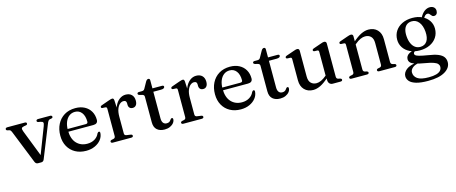

<svg xmlns="http://www.w3.org/2000/svg" viewBox="-47 -1239 5075 2138"><g transform="rotate(-15 2490.5 -170.0)"><path d="M291 6H255.5Q242.5 6 233.8 -0.5Q225 -7 219.5 -20.5L69 -397Q61 -416.5 55.2 -423.2Q49.5 -430 41 -431.5L22.5 -435.5Q13 -438 9.2 -442Q5.5 -446 5.5 -452.5Q5.5 -460.5 11.5 -465Q17.5 -469.5 27.5 -469.5H228.5Q250.5 -469.5 250.5 -453Q250.5 -446.5 246.5 -442.2Q242.5 -438 232 -436L211 -432.5Q186.5 -428 182 -416.8Q177.5 -405.5 188.5 -377L315.5 -50.5L292.5 -38.5L423 -376.5Q434 -405.5 429.5 -416.8Q425 -428 400.5 -432.5L379.5 -436Q369 -438 364.8 -442Q360.5 -446 360.5 -453Q360.5 -460.5 366.5 -465Q372.5 -469.5 382.5 -469.5H521.5Q531.5 -469.5 537.5 -465Q543.5 -460.5 543.5 -452.5Q543.5 -446.5 539.8 -442.2Q536 -438 525.5 -436L507 -432.5Q497.5 -430.5 490 -420.2Q482.5 -410 472.5 -383.5L326 -18Q320 -4 311.2 1Q302.5 6 291 6Z M1012.5 -292Q1012.5 -269 999.2 -257.2Q986 -245.5 960 -245.5H640.5V-277H880.5Q905 -277 905 -298.5Q905 -365.5 876.2 -403Q847.5 -440.5 799 -440.5Q761 -440.5 732.2 -419Q703.5 -397.5 687.2 -357.8Q671 -318 671 -264Q671 -164.5 718.5 -113Q766 -61.5 843 -61.5Q892.5 -61.5 929 -84Q965.5 -106.5 980.5 -143.5Q986.5 -151.5 990.8 -154.8Q995 -158 1000 -158Q1007 -158 1010 -152.2Q1013 -146.5 1012.5 -138.5Q1009.5 -97 982.8 -63Q956 -29 911.5 -8.8Q867 11.5 810.5 11.5Q740 11.5 686.8 -17.8Q633.5 -47 603.5 -100.5Q573.5 -154 573.5 -225.5Q573.5 -299 602.5 -356.2Q631.5 -413.5 685.2 -446.5Q739 -479.5 813 -479.5Q874 -479.5 919 -455.5Q964 -431.5 988.2 -389.2Q1012.5 -347 1012.5 -292Z M1245.5 -260.5Q1245.5 -331.5 1266.5 -380.2Q1287.5 -429 1321 -454.2Q1354.5 -479.5 1392.5 -479.5Q1437.5 -479.5 1462.2 -454.5Q1487 -429.5 1487 -386Q1487 -351.5 1472.5 -333.8Q1458 -316 1434.5 -316Q1411 -316 1398.2 -329.2Q1385.5 -342.5 1385.5 -365.5V-382.5Q1385 -399.5 1377.2 -407.8Q1369.5 -416 1351 -416Q1329.5 -416 1309.2 -399Q1289 -382 1276 -347.5Q1263 -313 1263 -260.5ZM1257.5 -450 1263 -332V-68.5Q1263 -56 1268.8 -49.5Q1274.5 -43 1288 -41L1333 -34.5Q1343.5 -33 1348.5 -28.8Q1353.5 -24.5 1353.5 -16.5Q1353.5 -9 1347.8 -4.5Q1342 0 1330.5 0H1119Q1108 0 1102.5 -4.5Q1097 -9 1097 -16.5Q1097 -22.5 1101.2 -26.8Q1105.5 -31 1114 -33.5L1138 -38.5Q1147.5 -41.5 1152.5 -48Q1157.5 -54.5 1157.5 -68V-379Q1157.5 -390 1153.8 -395Q1150 -400 1141.5 -401L1107.5 -402.5Q1099 -403.5 1095.5 -407Q1092 -410.5 1092 -416.5Q1092 -423 1096.2 -427.2Q1100.5 -431.5 1111.5 -435L1193.5 -464Q1213 -471 1222.5 -473.2Q1232 -475.5 1237.5 -475.5Q1246.5 -475.5 1251.2 -469.8Q1256 -464 1257.5 -450Z M1573.5 -428.5 1546.5 -435Q1534.5 -438.5 1529.8 -443Q1525 -447.5 1525 -453.5Q1525 -461 1530.5 -465.2Q1536 -469.5 1545 -469.5H1577Q1590.5 -469.5 1598.5 -473.5Q1606.5 -477.5 1612.5 -488.5L1653.5 -562Q1660.5 -573.5 1667.8 -578.5Q1675 -583.5 1683 -583.5Q1691.5 -583.5 1696.2 -578.2Q1701 -573 1701 -563.5V-123Q1701 -88.5 1715.2 -70.5Q1729.5 -52.5 1755 -52.5Q1773 -52.5 1783.2 -58.5Q1793.5 -64.5 1799.2 -72.8Q1805 -81 1810.2 -87.2Q1815.5 -93.5 1823.5 -94Q1829.5 -94 1833 -90Q1836.5 -86 1836.5 -77Q1836 -55.5 1820.5 -35.8Q1805 -16 1778 -3.8Q1751 8.5 1716 8.5Q1661 8.5 1628.5 -20Q1596 -48.5 1596 -106.5V-400Q1596 -412 1591 -418.2Q1586 -424.5 1573.5 -428.5ZM1654 -430.5 1654.5 -469.5H1811.5Q1821.5 -469.5 1826.8 -465.5Q1832 -461.5 1832 -454Q1832 -444 1821.8 -437.2Q1811.5 -430.5 1789 -430.5Z M2058.5 -260.5Q2058.5 -331.5 2079.5 -380.2Q2100.5 -429 2134 -454.2Q2167.5 -479.5 2205.5 -479.5Q2250.5 -479.5 2275.2 -454.5Q2300 -429.5 2300 -386Q2300 -351.5 2285.5 -333.8Q2271 -316 2247.5 -316Q2224 -316 2211.2 -329.2Q2198.5 -342.5 2198.5 -365.5V-382.5Q2198 -399.5 2190.2 -407.8Q2182.5 -416 2164 -416Q2142.5 -416 2122.2 -399Q2102 -382 2089 -347.5Q2076 -313 2076 -260.5ZM2070.5 -450 2076 -332V-68.5Q2076 -56 2081.8 -49.5Q2087.5 -43 2101 -41L2146 -34.5Q2156.5 -33 2161.5 -28.8Q2166.5 -24.5 2166.5 -16.5Q2166.5 -9 2160.8 -4.5Q2155 0 2143.5 0H1932Q1921 0 1915.5 -4.5Q1910 -9 1910 -16.5Q1910 -22.5 1914.2 -26.8Q1918.5 -31 1927 -33.5L1951 -38.5Q1960.5 -41.5 1965.5 -48Q1970.5 -54.5 1970.5 -68V-379Q1970.5 -390 1966.8 -395Q1963 -400 1954.5 -401L1920.5 -402.5Q1912 -403.5 1908.5 -407Q1905 -410.5 1905 -416.5Q1905 -423 1909.2 -427.2Q1913.5 -431.5 1924.5 -435L2006.5 -464Q2026 -471 2035.5 -473.2Q2045 -475.5 2050.5 -475.5Q2059.5 -475.5 2064.2 -469.8Q2069 -464 2070.5 -450Z M2795.5 -292Q2795.5 -269 2782.2 -257.2Q2769 -245.5 2743 -245.5H2423.5V-277H2663.5Q2688 -277 2688 -298.5Q2688 -365.5 2659.2 -403Q2630.5 -440.5 2582 -440.5Q2544 -440.5 2515.2 -419Q2486.5 -397.5 2470.2 -357.8Q2454 -318 2454 -264Q2454 -164.5 2501.5 -113Q2549 -61.5 2626 -61.5Q2675.5 -61.5 2712 -84Q2748.5 -106.5 2763.5 -143.5Q2769.5 -151.5 2773.8 -154.8Q2778 -158 2783 -158Q2790 -158 2793 -152.2Q2796 -146.5 2795.5 -138.5Q2792.5 -97 2765.8 -63Q2739 -29 2694.5 -8.8Q2650 11.5 2593.5 11.5Q2523 11.5 2469.8 -17.8Q2416.5 -47 2386.5 -100.5Q2356.5 -154 2356.5 -225.5Q2356.5 -299 2385.5 -356.2Q2414.5 -413.5 2468.2 -446.5Q2522 -479.5 2596 -479.5Q2657 -479.5 2702 -455.5Q2747 -431.5 2771.2 -389.2Q2795.5 -347 2795.5 -292Z M2906 -428.5 2879 -435Q2867 -438.5 2862.2 -443Q2857.5 -447.5 2857.5 -453.5Q2857.5 -461 2863 -465.2Q2868.5 -469.5 2877.5 -469.5H2909.5Q2923 -469.5 2931 -473.5Q2939 -477.5 2945 -488.5L2986 -562Q2993 -573.5 3000.2 -578.5Q3007.5 -583.5 3015.5 -583.5Q3024 -583.5 3028.8 -578.2Q3033.5 -573 3033.5 -563.5V-123Q3033.5 -88.5 3047.8 -70.5Q3062 -52.5 3087.5 -52.5Q3105.5 -52.5 3115.8 -58.5Q3126 -64.5 3131.8 -72.8Q3137.5 -81 3142.8 -87.2Q3148 -93.5 3156 -94Q3162 -94 3165.5 -90Q3169 -86 3169 -77Q3168.5 -55.5 3153 -35.8Q3137.5 -16 3110.5 -3.8Q3083.5 8.5 3048.5 8.5Q2993.5 8.5 2961 -20Q2928.5 -48.5 2928.5 -106.5V-400Q2928.5 -412 2923.5 -418.2Q2918.5 -424.5 2906 -428.5ZM2986.5 -430.5 2987 -469.5H3144Q3154 -469.5 3159.2 -465.5Q3164.5 -461.5 3164.5 -454Q3164.5 -444 3154.2 -437.2Q3144 -430.5 3121.5 -430.5Z M3603.5 -57.5V-90.5L3600.5 -93V-379.5Q3600.5 -390.5 3597 -395.5Q3593.5 -400.5 3584.5 -401.5L3550.5 -402.5Q3542 -404 3538.5 -407.5Q3535 -411 3535 -417Q3535 -423 3539.2 -427.2Q3543.5 -431.5 3554.5 -435.5L3638 -464.5Q3653.5 -470.5 3663.2 -473Q3673 -475.5 3680.5 -475.5Q3693 -475.5 3699.5 -468.5Q3706 -461.5 3706 -449.5V-68.5Q3706 -55 3711 -48.2Q3716 -41.5 3725.5 -38.5L3748.5 -34Q3757.5 -31 3761.8 -27Q3766 -23 3766 -16.5Q3766 -9 3760.5 -4.5Q3755 0 3743 0H3654.5Q3631.5 0 3617.5 -15.2Q3603.5 -30.5 3603.5 -57.5ZM3289 -136V-379.5Q3289 -390.5 3285.2 -395.5Q3281.5 -400.5 3273 -401.5L3239 -402.5Q3230.5 -404 3227 -407.5Q3223.5 -411 3223.5 -417Q3223.5 -423 3227.5 -427.2Q3231.5 -431.5 3242.5 -435.5L3326.5 -464.5Q3342.5 -470.5 3352 -473Q3361.5 -475.5 3368.5 -475.5Q3381.5 -475.5 3387.8 -468.5Q3394 -461.5 3394 -449.5V-152Q3394 -101.5 3418.5 -76.8Q3443 -52 3483 -52Q3508 -52 3536.5 -65Q3565 -78 3597.5 -105.5L3619 -124L3638.5 -104.5L3616.5 -85.5Q3557.5 -32 3513 -10.2Q3468.5 11.5 3428 11.5Q3365.5 11.5 3327.2 -28.2Q3289 -68 3289 -136Z M4013.5 -450V-68.5Q4013.5 -55 4018.8 -48.2Q4024 -41.5 4033.5 -38.5L4056 -33.5Q4071.5 -28.5 4071.5 -17Q4071.5 0 4048.5 0H3870Q3859 0 3853.5 -4.5Q3848 -9 3848 -16.5Q3848 -22.5 3852.2 -26.8Q3856.5 -31 3865 -33.5L3889 -38.5Q3898.5 -41.5 3903.5 -48Q3908.5 -54.5 3908.5 -68V-379.5Q3908.5 -390.5 3904.8 -395.5Q3901 -400.5 3892.5 -401.5L3858.5 -403Q3850 -404.5 3846.5 -408Q3843 -411.5 3843 -417Q3843 -423.5 3847 -427.8Q3851 -432 3862 -435.5L3946 -465Q3961.5 -470.5 3971.2 -473Q3981 -475.5 3988.5 -475.5Q4001 -475.5 4007.2 -468.8Q4013.5 -462 4013.5 -450ZM3999.5 -344 3980.5 -363.5 4002 -382.5Q4061.5 -436 4106.5 -457.8Q4151.5 -479.5 4192 -479.5Q4255.5 -479.5 4294 -440Q4332.5 -400.5 4332.5 -332V-70Q4332.5 -56 4338.2 -48.8Q4344 -41.5 4354.5 -38.5L4375.5 -33.5Q4384 -31 4388 -26.8Q4392 -22.5 4392 -16.5Q4392 -9 4386.8 -4.5Q4381.5 0 4370 0H4191Q4168 0 4168 -17Q4168 -28.5 4183.5 -33.5L4207 -38.5Q4217.5 -41.5 4222.5 -48.8Q4227.5 -56 4227.5 -70V-316Q4227.5 -366.5 4202.8 -391.2Q4178 -416 4137 -416Q4112 -416 4082.8 -403.2Q4053.5 -390.5 4021 -362.5Z M4764.5 -31.5Q4694 -43 4662.2 -52.2Q4630.5 -61.5 4622.2 -70Q4614 -78.5 4614 -87Q4614 -97 4621.8 -105.5Q4629.5 -114 4648 -122.5L4634.5 -129.5Q4594 -123 4571 -110.2Q4548 -97.5 4538.5 -81.5Q4529 -65.5 4529 -47.5Q4529 -26 4542.8 -9.8Q4556.5 6.5 4594.5 19.5Q4632.5 32.5 4706.5 45Q4767.5 55 4800.5 66.8Q4833.5 78.5 4846.5 93.2Q4859.5 108 4859.5 127Q4859.5 152 4843.5 170.2Q4827.5 188.5 4793.8 198.2Q4760 208 4707.5 208Q4614.5 208 4576.2 180Q4538 152 4538 107.5Q4538 78 4566 54.2Q4594 30.5 4649 23.5L4638.5 9Q4536.5 21.5 4496 54.8Q4455.5 88 4455.5 129Q4455.5 162 4478.8 188.2Q4502 214.5 4553.8 229.8Q4605.5 245 4690.5 245Q4817.5 245 4885.2 204Q4953 163 4953 99Q4953 64.5 4935.2 39.2Q4917.5 14 4876.5 -3.5Q4835.5 -21 4764.5 -31.5ZM4787.5 -427.5 4814 -422Q4833 -457 4845.5 -468.5Q4858 -480 4872.5 -480Q4884.5 -480 4892 -473.5Q4899.5 -467 4905.5 -458.2Q4911.5 -449.5 4919.2 -443Q4927 -436.5 4940.5 -436.5Q4959 -436.5 4970 -449.8Q4981 -463 4981 -485.5Q4981 -512 4963.2 -527.5Q4945.5 -543 4917 -543Q4884.5 -543 4855 -521.5Q4825.5 -500 4803.5 -458ZM4912.5 -299.5Q4912.5 -350 4885.8 -390.5Q4859 -431 4811 -454.8Q4763 -478.5 4698 -478.5Q4632 -478.5 4581.2 -454.2Q4530.5 -430 4502 -386.8Q4473.5 -343.5 4473.5 -286Q4473.5 -236 4500.2 -195.2Q4527 -154.5 4575.5 -130.8Q4624 -107 4688 -107Q4754 -107 4804.8 -131.2Q4855.5 -155.5 4884 -198.8Q4912.5 -242 4912.5 -299.5ZM4679 -443.5Q4730.5 -445.5 4763.2 -404.8Q4796 -364 4801.5 -292Q4806.5 -222.5 4781.8 -184Q4757 -145.5 4707 -143.5Q4672.5 -142.5 4646.2 -160.2Q4620 -178 4604 -212.8Q4588 -247.5 4584.5 -295Q4581 -341.5 4591 -374Q4601 -406.5 4623.2 -424.2Q4645.5 -442 4679 -443.5Z"/></g></svg>

Font: Fraunces 16pt
Style: Regular
Weight: 400
Version: Version 1.000;[b76b70a41]